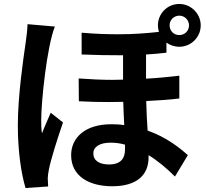

<svg xmlns="http://www.w3.org/2000/svg" viewBox="-20 -890 1040 969"><path d="M119 -768C118 -736 113 -698 109 -671C98 -595 70 -407 70 -257C70 -123 88 -10 109 59L223 51C222 37 221 20 221 10C221 -1 224 -22 227 -36C238 -90 270 -191 298 -272L236 -321C222 -288 205 -252 192 -217C188 -237 188 -264 188 -284C188 -380 217 -657 257 -756ZM885 -811C912 -811 934 -789 934 -762C934 -734 912 -713 885 -713C857 -713 836 -734 836 -762C836 -789 857 -811 885 -811ZM611 -137C611 -90 589 -60 530 -60C482 -60 451 -79 451 -116C451 -148 482 -170 538 -170C562 -170 586 -167 611 -160ZM820 -675C838 -662 860 -654 885 -654C944 -654 993 -702 993 -762C993 -821 944 -870 885 -870C824 -870 777 -821 777 -762C777 -751 779 -739 782 -729C718 -722 652 -717 577 -717C522 -717 461 -719 392 -725V-615C462 -612 531 -611 601 -611V-488C583 -488 565 -487 546 -487C491 -487 435 -490 377 -494L378 -379C429 -376 479 -375 529 -375C554 -375 578 -376 602 -376C603 -337 605 -297 607 -259C586 -262 564 -263 542 -263C408 -263 339 -194 339 -107C339 0 431 50 546 50C674 50 730 -9 730 -97V-107C777 -78 822 -40 863 1L928 -107C890 -141 822 -197 725 -231C722 -277 719 -326 718 -380C780 -383 836 -387 885 -393V-508C833 -502 777 -496 717 -493V-615C752 -617 786 -620 820 -624Z"/></svg>

Font: Noto Sans KR Bold
Style: Regular
Weight: 700
Designer: Ryoko NISHIZUKA  (kana & ideographs); Paul D. Hunt (Latin, Greek & Cyrillic); Wenlong ZHANG  (bopomofo); Sandoll Communi
Foundry: Adobe Systems Incorporated
Version: Version 1.004;PS 1.004;hotconv 1.0.82;makeotf.lib2.5.63406